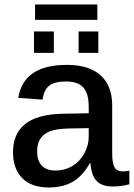

<svg xmlns="http://www.w3.org/2000/svg" viewBox="-20 -828 598 858"><path d="M198.7 9.8Q120.1 9.8 79.1 -32.2Q38.1 -74.2 38.1 -147.9Q38.1 -230 91.8 -273.4Q145.5 -316.9 259.8 -319.8L376.5 -321.8V-349.6Q376.5 -410.2 352.3 -437Q328.1 -463.9 275.4 -463.9Q223.1 -463.9 199.5 -444.8Q175.8 -425.8 170.4 -382.8L61.5 -390.6Q85.4 -538.1 278.8 -538.1Q378.4 -538.1 429.9 -491.2Q481.4 -444.3 481.4 -356.4V-140.6Q481.4 -99.6 491.7 -80.8Q502 -62 528.8 -62Q543.5 -62 558.1 -65.4V-4.4Q538.6 0.5 521.2 2.9Q503.9 5.4 483.9 5.4Q434.1 5.4 410.9 -20.3Q387.7 -45.9 384.3 -98.6H381.3Q349.1 -41 304.9 -15.6Q260.7 9.8 198.7 9.8ZM376.5 -255.4 289.1 -253.9Q231.9 -252.4 204.1 -241.7Q175.8 -231 160.9 -209Q146 -187 146 -150.9Q146 -109.4 167.2 -87.6Q188.5 -65.9 226.6 -65.9Q270 -65.9 303.7 -86.4Q337.4 -106.9 356.9 -142.8Q376.5 -178.7 376.5 -217.3ZM419.4 -687.5V-591.8H331.1V-687.5ZM220.7 -687.5V-591.8H131.8V-687.5ZM136.7 -808.1H415V-739.3H136.7Z"/></svg>

Font: Arimo Medium
Style: Regular
Weight: 500
Designer: Steve Matteson
Foundry: Monotype Imaging Inc.
Version: Version 1.33